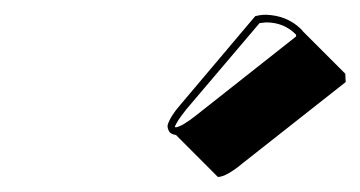

<svg xmlns="http://www.w3.org/2000/svg" viewBox="-20 -725 486 259"><path d="M324.2 -703.1Q331.1 -705.1 338.9 -705.1Q366.7 -704.1 385.3 -686.5Q387.7 -684.1 389.2 -682.1L445.8 -625.5L446.3 -614.3L308.1 -505.4Q285.2 -486.3 273.9 -486.3L217.3 -543Q212.4 -543.5 209 -546.4Q205.6 -551.3 206.1 -556.2Q209.5 -567.9 223.6 -584ZM330.1 -693.8 231.4 -577.6Q217.8 -560.5 215.8 -553.7Q215.8 -553.7 217.3 -553.2Q226.1 -554.7 245.1 -569.8L379.4 -675.8V-678.2Q363.3 -694.8 338.9 -694.8Q334.5 -694.3 330.1 -693.8Z"/></svg>

Font: Linux Biolinum Shadow O
Style: Italic
Weight: 400
Italic angle: -12°
Designer: Philipp H. Poll
Foundry: Philipp H. Poll
Version: Version 0.6.2